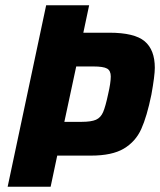

<svg xmlns="http://www.w3.org/2000/svg" viewBox="-20 -708 607 728"><path d="M155 -688H318L296 -584H394Q490 -584 528.5 -551.5Q567 -519 567 -451Q567 -421 554 -349Q537 -266 515.5 -218.5Q494 -171 449.5 -144.5Q405 -118 325 -118H197L172 0H9ZM390 -351Q400 -394 400 -418Q400 -440 386 -448Q372 -456 334 -456H269L224 -246H289Q326 -246 344 -254Q362 -262 371 -283Q380 -304 390 -351Z"/></svg>

Font: Saira Semi Condensed
Style: Bold Italic
Weight: 700
Width: 4
Italic angle: -12°
Designer: Hector Gatti with collaboration of the Omnibus-Type team
Foundry: Omnibus-Type
Version: Version 1.001; ttfautohint (v1.8)